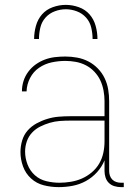

<svg xmlns="http://www.w3.org/2000/svg" viewBox="-20 -760 540 788"><path d="M221 8Q190 8 160 0.5Q130 -7 107.5 -27.5Q85 -48 74.5 -77Q64 -106 64 -136Q64 -160 71 -183.5Q78 -207 93.5 -224.5Q109 -242 130 -253.5Q151 -265 174 -272Q197 -279 220.5 -281Q244 -283 268 -283H409V-345Q409 -366 405 -388Q401 -410 392 -429.5Q383 -449 367.5 -465.5Q352 -482 332.5 -492Q313 -502 291.5 -506Q270 -510 248 -510Q220 -510 192 -504Q164 -498 140.5 -482Q117 -466 103.5 -440Q90 -414 89 -385H70Q70 -407 76.5 -427.5Q83 -448 96 -465.5Q109 -483 126.5 -495.5Q144 -508 164 -515.5Q184 -523 205.5 -525.5Q227 -528 248 -528Q273 -528 297 -523.5Q321 -519 342.5 -508Q364 -497 381.5 -479Q399 -461 409.5 -439Q420 -417 424 -393Q428 -369 428 -345V-58Q428 -49 431 -39.5Q434 -30 441 -23Q448 -16 457.5 -13Q467 -10 476 -10H488V8H476Q463 8 449.5 4Q436 0 426.5 -9.5Q417 -19 413 -32Q409 -45 409 -58V-102Q398 -75 378 -53Q358 -31 332.5 -17Q307 -3 278.5 2.5Q250 8 221 8ZM224 -10Q247 -10 271 -14Q295 -18 316.5 -27.5Q338 -37 356.5 -52.5Q375 -68 387 -88.5Q399 -109 404 -132.5Q409 -156 409 -180V-265H268Q247 -265 226 -263.5Q205 -262 184.5 -256Q164 -250 145 -240.5Q126 -231 111.5 -215.5Q97 -200 90 -179.5Q83 -159 83 -138Q83 -111 93 -85Q103 -59 123 -41Q143 -23 170 -16.5Q197 -10 224 -10ZM120 -600Q120 -627 127.5 -654Q135 -681 152.5 -701Q170 -721 196.5 -730.5Q223 -740 250 -740Q277 -740 303.5 -730.5Q330 -721 347.5 -701Q365 -681 372.5 -654Q380 -627 380 -600H360Q360 -623 354.5 -646.5Q349 -670 333.5 -687.5Q318 -705 295.5 -713.5Q273 -722 250 -722Q227 -722 204.5 -713.5Q182 -705 166.5 -687.5Q151 -670 145.5 -646.5Q140 -623 140 -600Z"/></svg>

Font: Iosevka SS18 Thin
Style: Regular
Weight: 100
Monospace: yes
Designer: Belleve Invis
Foundry: Belleve Invis
Version: Version 25.1.1; ttfautohint (v1.8.4)